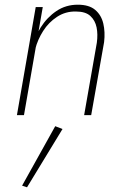

<svg xmlns="http://www.w3.org/2000/svg" viewBox="-20 -490 515 817"><path d="M162 -460H132L52 0H82ZM392 -308 338 0H368L423 -311Q428 -354 419.5 -390Q411 -426 385 -448Q359 -470 311 -470Q260 -470 220 -443Q180 -416 153 -373Q126 -330 116 -281H130Q140 -321 163.5 -358Q187 -395 223 -418.5Q259 -442 303 -441Q344 -441 364.5 -422Q385 -403 391 -373.5Q397 -344 392 -308ZM215 47 74 300 95 307 246 59Z"/></svg>

Font: Jost ExtraLight
Style: Italic
Weight: 250
Italic angle: -5°
Version: Version 3.710